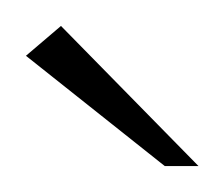

<svg xmlns="http://www.w3.org/2000/svg" viewBox="-20 -588 173 148"><path d="M107 -460 0 -545 27 -568 133 -460Z"/></svg>

Font: Genos Light
Style: Regular
Weight: 300
Designer: Robert E. Leuschke
Foundry: Robert E. Leuschke
Version: Version 1.010